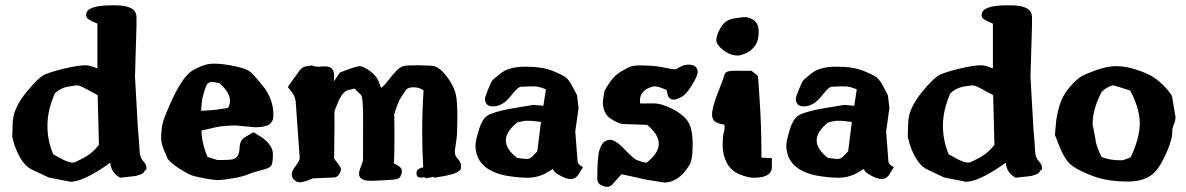

<svg xmlns="http://www.w3.org/2000/svg" viewBox="-20 -686 4579 741"><path d="M279.3 -356.4Q278.8 -356.4 278.3 -356.4Q269 -356.4 242.2 -351.6Q213.9 -346.7 191.9 -326.2Q163.1 -260.3 163.1 -201.7V-200.7Q163.1 -142.6 185.5 -90.3Q195.3 -84.5 218.8 -72.3Q244.6 -58.6 259.8 -58.6H263.7Q268.6 -58.6 303.7 -77.1Q336.9 -94.7 361.8 -127Q358.9 -223.1 356.9 -318.8Q344.2 -325.2 316.2 -340.8Q288.1 -356.4 279.3 -356.4ZM411.6 -665.5H429.7Q467.8 -664.6 487.3 -653.6Q506.8 -642.6 506.8 -618.2V-588.9L501 -390.1L512.2 -189.9Q517.6 -132.3 518.6 -105.5Q519.5 -78.6 532.2 -64.9Q544.9 -51.3 544.9 -41.5V-30.3H541Q539.1 -26.4 534.2 -20Q529.3 -13.7 503.4 -6.8L442.4 0L439.5 -2.9Q431.2 -6.3 419.7 -20Q408.2 -33.7 405.3 -58.1L384.8 -43.5Q299.3 14.2 252.9 15.6L168 -1L106 -30.3Q63 -47.9 35.2 -127.9L27.3 -157.2L28.8 -210L30.3 -225.6Q35.6 -273.4 82 -330.6Q128.4 -387.7 154.5 -398.9Q180.7 -410.2 230.5 -421.9Q273.9 -432.1 298.8 -433.6L309.6 -434.1Q310.5 -434.1 311.5 -434.1Q326.2 -434.1 356 -421.9V-594.7Q333 -604 322.8 -610.8Q312.5 -617.7 312.5 -626V-630.4Q314.9 -665.5 411.6 -665.5Z M785.6 -260.3Q795.4 -260.3 816.7 -262.9Q837.9 -265.6 859.9 -269.5Q867.7 -283.2 867.7 -296.9Q867.7 -329.6 825.7 -365.7Q817.9 -366.2 806.2 -369.1Q802.7 -370.1 799.3 -370.1Q791.5 -370.1 783.7 -365.2Q775.9 -364.7 760.7 -305.2Q758.8 -293 755.9 -258.3Q780.3 -260.3 785.6 -260.3ZM828.1 -68.4Q874.5 -68.4 883.3 -72.8Q903.3 -82.5 904.3 -112.3Q905.3 -142.1 920.9 -153.8L958 -175.8L993.7 -153.8L994.1 -153.3Q1033.2 -123.5 1033.2 -91.8V-91.3V-90.8Q1033.2 -58.6 1027.6 -47.9Q1022 -37.1 990.7 -29.8Q959.5 -22.5 939.2 -13.7Q918.9 -4.9 880.1 2Q841.3 8.8 822.3 8.8Q803.2 8.8 767.1 2Q731 -4.9 715.6 -11Q700.2 -17.1 670.4 -36.4Q640.6 -55.7 627.4 -72.8L611.3 -110.4Q602.1 -135.3 602.1 -148.9Q602.1 -149.4 602.1 -150.4V-167.5L604.5 -191.4Q605 -209.5 622.1 -251Q677.2 -386.7 722.7 -413.6Q768.1 -440.4 803.5 -440.4Q838.9 -440.4 883.1 -431.2Q927.2 -421.9 942.1 -411.6Q957 -401.4 996.1 -352.3Q1035.2 -303.2 1035.2 -241.2Q1035.2 -217.3 1019.3 -206.1Q1003.4 -194.8 964.4 -194.8L891.1 -201.7Q844.7 -201.7 812.5 -194.8Q768.6 -185.1 757.3 -182.1Q759.3 -129.9 781.2 -80.1Q800.3 -74.2 819.3 -68.4Z M1501.5 -245.6Q1502.4 -214.4 1502.4 -177.7Q1502.4 -168.9 1502.4 -159.2Q1502.4 -111.3 1500.5 -54.7Q1523.4 -45.9 1529.8 -33.2L1531.2 -20L1524.4 -2.9Q1518.1 5.9 1493.4 7.8Q1468.8 9.8 1417.5 11.7Q1414.1 11.7 1411.1 11.7Q1365.7 11.7 1365.7 -14.6Q1365.7 -26.4 1373.3 -43.9Q1380.9 -61.5 1380.9 -71.3Q1380.9 -81.1 1381.1 -110.1Q1381.3 -139.2 1381.3 -237.3Q1381.3 -313.5 1372.1 -320.8L1348.1 -344.2L1330.1 -339.8Q1305.7 -338.4 1287.1 -296.9Q1270.5 -258.8 1270.5 -252.9Q1271 -227.1 1271 -198.7Q1270.5 -184.6 1270.5 -168.9Q1270.5 -124 1269.5 -73.2Q1295.9 -42 1295.9 -33.2V-32.7Q1295.9 -24.4 1288.1 -12.7Q1281.2 -1.5 1268.1 -1L1187.5 2.4Q1150.4 17.6 1137.9 17.6Q1125.5 17.6 1115.7 8.8Q1106 0 1106 -13.2Q1106 -26.4 1121.1 -45.7Q1136.2 -64.9 1136.7 -76.2L1121.1 -294.9Q1119.1 -311 1110.8 -324.2L1090.8 -350.6L1136.2 -414.1Q1144.5 -423.8 1151.9 -427Q1159.2 -430.2 1162.1 -430.2Q1165 -430.2 1171.4 -431.6Q1177.2 -433.1 1182.1 -433.1Q1183.1 -433.1 1183.6 -433.1Q1188 -433.1 1191.9 -430.7Q1194.3 -429.2 1207.5 -428.7Q1217.3 -428.7 1232.9 -429.7Q1234.9 -429.7 1236.3 -429.7Q1269.5 -429.7 1269.5 -394L1268.6 -372.1L1292 -406.2Q1354 -430.7 1368.4 -430.7Q1382.8 -430.7 1408.7 -411.4Q1434.6 -392.1 1441.7 -370.6Q1448.7 -349.1 1451.7 -347.2Q1461.4 -353.5 1478.5 -376Q1495.6 -398.4 1512.5 -415.5Q1529.3 -432.6 1552.7 -433.3Q1576.2 -434.1 1593.8 -434.1Q1611.3 -434.1 1645.5 -432.4Q1679.7 -430.7 1715.8 -374Q1733.9 -346.2 1739.5 -320.3Q1745.1 -294.4 1745.1 -233.9Q1745.1 -173.3 1741.9 -149.7Q1738.8 -126 1735.8 -106.9Q1735.4 -103.5 1735.4 -100.1Q1735.4 -85.9 1744.1 -76.2Q1755.4 -64.5 1758.3 -53.7Q1759.3 -49.3 1759.3 -45.9Q1759.3 -44.9 1759.3 -43.5Q1759.3 -39.6 1758.8 -35.6Q1753.9 -18.1 1696.3 -6.8L1654.3 0V-3.4L1623 2Q1618.7 -2 1617.7 -2L1603.5 -0.5Q1587.9 -0.5 1587.4 -16.1V-18.1Q1587.4 -35.6 1613.3 -40Q1609.4 -110.8 1609.4 -178.2Q1609.4 -259.8 1614.7 -336.9Q1599.1 -349.1 1576.4 -349.1Q1553.7 -349.1 1546.4 -338.4Q1539.1 -327.6 1527.6 -310.1Q1516.1 -292.5 1501.5 -245.6Z M2028.3 -219.7H2004.9L1976.1 -213.4Q1932.1 -177.7 1932.1 -144.3Q1932.1 -110.8 1975.1 -76.7Q2001 -72.8 2012.9 -72.5Q2024.9 -72.3 2035.9 -83.5Q2046.9 -94.7 2053.7 -102.1Q2060.5 -159.2 2067.9 -215.3Q2036.6 -219.7 2028.3 -219.7ZM2207 -318.4 2212.9 -269 2200.2 -178.7 2209 -63.5Q2209.5 -56.6 2217.3 -48.8L2230 -41L2214.4 -15.6Q2202.6 4.9 2182.1 4.9H2181.2Q2167.5 4.9 2145 -6.8Q2122.6 -18.6 2118.7 -24.9Q2114.7 -31.2 2113.8 -33.7L2083 -15.6Q2051.8 0 2016.4 0Q1981 0 1934.6 -7.8Q1815.9 -30.8 1814.9 -125Q1814.9 -140.6 1828.4 -185.5Q1841.8 -230.5 1866.2 -242.9Q1890.6 -255.4 1956.1 -267.6L2039.1 -281.2L2077.1 -277.8Q2082.5 -309.6 2086.9 -341.3Q2060.1 -352.5 2042.5 -352.5H2020.5L1988.3 -351.1Q1976.6 -347.7 1955.8 -321Q1935.1 -294.4 1917.5 -284.9Q1899.9 -275.4 1882.1 -275.4Q1864.3 -275.4 1857.9 -284.9Q1851.6 -294.4 1851.6 -303.5Q1851.6 -312.5 1863.8 -341.3Q1876 -370.1 1878.7 -373.8Q1881.3 -377.4 1884.8 -380.4Q1888.2 -383.8 1891.1 -385.7Q1894 -387.7 1899.9 -392.6Q1905.8 -397.5 1910.2 -401.4Q1942.9 -428.7 2007.8 -428.7Q2072.8 -428.7 2112.5 -412.6Q2152.3 -396.5 2164.3 -386.7Q2176.3 -377 2190.7 -349.6Q2205.1 -322.3 2207 -318.4Z M2637.2 -436.5Q2672.4 -436.5 2672.4 -407.2Q2672.4 -393.1 2650.1 -356.9Q2627.9 -320.8 2609.4 -311.3Q2590.8 -301.8 2583.5 -301.8H2574.2L2572.3 -302.7Q2559.1 -307.1 2556.4 -321.8Q2553.7 -336.4 2551.8 -339.4Q2546.4 -341.8 2531.7 -347.2Q2517.1 -352.5 2504.9 -353Q2449.7 -340.8 2449.7 -297.4Q2449.7 -292 2450.7 -286.6H2458.5Q2465.3 -287.1 2499.5 -287.1Q2533.7 -287.1 2575.4 -265.6Q2617.2 -244.1 2635.3 -216.6Q2653.3 -189 2653.3 -126.2Q2653.3 -63.5 2637.2 -43.5Q2599.1 16.6 2545.4 18.6L2476.1 7.8L2378.9 -13.7L2341.8 27.3Q2332.5 35.2 2323.2 35.2Q2314 35.2 2299.6 28.3Q2285.2 21.5 2285.2 3.4Q2285.2 -83 2293.7 -107.9Q2302.2 -132.8 2313.2 -139.6Q2324.2 -146.5 2335 -146.5Q2357.4 -146.5 2399.9 -100.1Q2427.7 -71.8 2437.5 -68.4Q2454.6 -61.5 2474.6 -57.6Q2522.5 -94.7 2522.5 -130.9Q2522.5 -167 2477.5 -204.1L2384.3 -207.5H2382.8Q2364.3 -209.5 2335.4 -229Q2306.6 -248.5 2306.6 -294.4V-294.9L2312 -331.1Q2315.4 -342.8 2334.2 -369.6Q2353 -396.5 2381.1 -412.6Q2409.2 -428.7 2420.9 -431.2Q2432.6 -433.6 2448.2 -433.6Q2504.4 -433.6 2540.5 -425.8Q2575.7 -418.5 2584.5 -418.5Q2584.5 -418.5 2585.9 -418.5Q2591.3 -419.4 2605.5 -428Q2619.6 -436.5 2637.2 -436.5Z M2876.5 -615.2Q2908.2 -602.5 2908.2 -564.9Q2908.2 -527.3 2892.3 -507.3Q2876.5 -487.3 2856.7 -479.5Q2836.9 -471.7 2828.6 -471.7Q2797.9 -471.7 2771.2 -492.7Q2744.6 -513.7 2744.6 -530.8Q2744.6 -547.9 2757.3 -571.8Q2770 -595.7 2784.7 -604.5Q2799.3 -613.3 2815.2 -615.2Q2831.1 -617.2 2840.6 -618.7Q2850.1 -620.1 2856.9 -620.1Q2863.8 -620.1 2876.5 -615.2ZM2959 -42Q2959 0 2889.6 0Q2865.2 0 2832.8 -13.9Q2800.3 -27.8 2784.7 -58.3Q2769 -88.9 2769 -125Q2769 -161.1 2772.7 -171.1Q2776.4 -181.2 2776.4 -191.4Q2776.4 -201.7 2775.9 -204.6Q2772.5 -205.1 2766.4 -206.5Q2760.3 -208 2753.4 -210Q2728 -217.8 2728 -244.4Q2728 -271 2750.7 -328.4Q2773.4 -385.7 2776.9 -399.9Q2779.8 -413.1 2816.4 -413.1Q2818.4 -413.1 2821.3 -413.1Q2841.8 -412.6 2856.4 -412.6Q2871.1 -412.6 2879.9 -413.1Q2892.6 -402.8 2905.3 -393.1Q2917.5 -232.4 2918 -151.9L2918.9 -77.6L2959 -75.7Z M3228 -219.7H3204.6L3175.8 -213.4Q3131.8 -177.7 3131.8 -144.3Q3131.8 -110.8 3174.8 -76.7Q3200.7 -72.8 3212.6 -72.5Q3224.6 -72.3 3235.6 -83.5Q3246.6 -94.7 3253.4 -102.1Q3260.3 -159.2 3267.6 -215.3Q3236.3 -219.7 3228 -219.7ZM3406.7 -318.4 3412.6 -269 3399.9 -178.7 3408.7 -63.5Q3409.2 -56.6 3417 -48.8L3429.7 -41L3414.1 -15.6Q3402.3 4.9 3381.8 4.9H3380.9Q3367.2 4.9 3344.7 -6.8Q3322.3 -18.6 3318.4 -24.9Q3314.5 -31.2 3313.5 -33.7L3282.7 -15.6Q3251.5 0 3216.1 0Q3180.7 0 3134.3 -7.8Q3015.6 -30.8 3014.6 -125Q3014.6 -140.6 3028.1 -185.5Q3041.5 -230.5 3065.9 -242.9Q3090.3 -255.4 3155.8 -267.6L3238.8 -281.2L3276.9 -277.8Q3282.2 -309.6 3286.6 -341.3Q3259.8 -352.5 3242.2 -352.5H3220.2L3188 -351.1Q3176.3 -347.7 3155.5 -321Q3134.8 -294.4 3117.2 -284.9Q3099.6 -275.4 3081.8 -275.4Q3064 -275.4 3057.6 -284.9Q3051.3 -294.4 3051.3 -303.5Q3051.3 -312.5 3063.5 -341.3Q3075.7 -370.1 3078.4 -373.8Q3081.1 -377.4 3084.5 -380.4Q3087.9 -383.8 3090.8 -385.7Q3093.8 -387.7 3099.6 -392.6Q3105.5 -397.5 3109.9 -401.4Q3142.6 -428.7 3207.5 -428.7Q3272.5 -428.7 3312.3 -412.6Q3352.1 -396.5 3364 -386.7Q3376 -377 3390.4 -349.6Q3404.8 -322.3 3406.7 -318.4Z M3735.4 -356.4Q3734.9 -356.4 3734.4 -356.4Q3725.1 -356.4 3698.2 -351.6Q3669.9 -346.7 3647.9 -326.2Q3619.1 -260.3 3619.1 -201.7V-200.7Q3619.1 -142.6 3641.6 -90.3Q3651.4 -84.5 3674.8 -72.3Q3700.7 -58.6 3715.8 -58.6H3719.7Q3724.6 -58.6 3759.8 -77.1Q3793 -94.7 3817.9 -127Q3814.9 -223.1 3813 -318.8Q3800.3 -325.2 3772.2 -340.8Q3744.1 -356.4 3735.4 -356.4ZM3867.7 -665.5H3885.7Q3923.8 -664.6 3943.4 -653.6Q3962.9 -642.6 3962.9 -618.2V-588.9L3957 -390.1L3968.3 -189.9Q3973.6 -132.3 3974.6 -105.5Q3975.6 -78.6 3988.3 -64.9Q4001 -51.3 4001 -41.5V-30.3H3997.1Q3995.1 -26.4 3990.2 -20Q3985.4 -13.7 3959.5 -6.8L3898.4 0L3895.5 -2.9Q3887.2 -6.3 3875.7 -20Q3864.3 -33.7 3861.3 -58.1L3840.8 -43.5Q3755.4 14.2 3709 15.6L3624 -1L3562 -30.3Q3519 -47.9 3491.2 -127.9L3483.4 -157.2L3484.9 -210L3486.3 -225.6Q3491.7 -273.4 3538.1 -330.6Q3584.5 -387.7 3610.6 -398.9Q3636.7 -410.2 3686.5 -421.9Q3730 -432.1 3754.9 -433.6L3765.6 -434.1Q3766.6 -434.1 3767.6 -434.1Q3782.2 -434.1 3812 -421.9V-594.7Q3789.1 -604 3778.8 -610.8Q3768.6 -617.7 3768.6 -626V-630.4Q3771 -665.5 3867.7 -665.5Z M4341.8 -336.9Q4341.8 -336.9 4278.3 -356.4Q4259.3 -356 4231.9 -332Q4196.8 -264.6 4196.8 -206.5L4208 -147.9Q4208 -128.9 4231 -80.6Q4259.3 -67.4 4306.6 -67.4H4309.6Q4315.9 -67.4 4343.8 -79.1Q4378.9 -154.3 4378.9 -209.5Q4378.9 -211.9 4378.9 -213.9Q4377 -270.5 4341.8 -336.9ZM4503.4 -314 4516.6 -234.9V-234.4Q4516.6 -218.8 4510.3 -206.1Q4503.9 -193.4 4503.9 -171.9Q4503.9 -150.4 4486.6 -107.9Q4469.2 -65.4 4450.2 -38.1Q4415 14.6 4334.5 14.6Q4253.9 14.6 4199.7 -5.9Q4145.5 -26.4 4119.6 -44.9Q4093.8 -63.5 4073.7 -108.9L4051.3 -165.5L4056.6 -223.6Q4064 -269.5 4076.4 -298.8Q4088.9 -328.1 4112.1 -354Q4135.3 -379.9 4150.9 -389.6Q4166.5 -399.4 4209.5 -415Q4252.4 -430.7 4288.8 -430.7Q4325.2 -430.7 4367.7 -416.5Q4410.2 -402.3 4433.6 -386.7Q4457 -371.1 4478 -348.1Q4499 -325.2 4503.4 -314Z"/></svg>

Font: Drukaatie burti
Style: Bold
Weight: 700
Version: Version 0.14